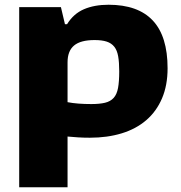

<svg xmlns="http://www.w3.org/2000/svg" viewBox="-20 -570 762 810"><path d="M61 -540H237L254 -468H263Q290 -512 334 -531Q378 -550 438 -550Q562 -550 624.5 -483.5Q687 -417 687 -282Q687 -210 663.5 -155Q640 -100 597 -63Q554 -26 493.5 -7.5Q433 11 359 11Q333 11 309 9.5Q285 8 265 6V220H61ZM365 -131Q400 -131 423 -136.5Q446 -142 459.5 -157Q473 -172 478 -199Q483 -226 483 -269Q483 -307 478.5 -332.5Q474 -358 462 -373Q450 -388 430 -394.5Q410 -401 379 -401Q320 -401 292.5 -378Q265 -355 265 -307V-139Q285 -135 310.5 -133Q336 -131 365 -131Z"/></svg>

Font: Encode Sans Wide
Style: ExtraBold
Weight: 800
Designer: Pablo Impallari, Andres Torresi
Foundry: Pablo Impallari, Andres Torresi
Version: Version 1.000; ttfautohint (v1.00) -l 8 -r 50 -G 200 -x 14 -